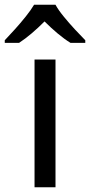

<svg xmlns="http://www.w3.org/2000/svg" viewBox="-60 -786 378 806"><path d="M173 0H85V-536H173ZM173 -766Q185 -744 207.5 -716.5Q230 -689 254.5 -662.5Q279 -636 298 -617V-606H236Q210 -622 182 -645.5Q154 -669 127 -696Q100 -669 73 -646Q46 -623 20 -606H-40V-617Q-21 -637 2.5 -663Q26 -689 48 -716.5Q70 -744 83 -766Z"/></svg>

Font: RS Noto Sans
Style: Regular
Weight: 400
Designer: Monotype Design Team
Foundry: Monotype Imaging Inc.
Version: Version 3.10